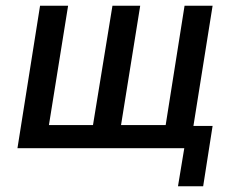

<svg xmlns="http://www.w3.org/2000/svg" viewBox="-20 -518 830 671"><path d="M602 133 624 0H41L120 -498H218L151 -81H305L373 -498H470L403 -81H559L625 -498H723L656 -78H723L690 133Z"/></svg>

Font: Nunito Sans 7pt Condensed SemiBold
Style: Italic
Weight: 600
Width: 3
Italic angle: -9°
Designer: Vernon Adams
Foundry: Vernon Adams
Version: Version 3.101;gftools[0.9.27]